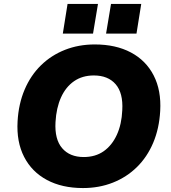

<svg xmlns="http://www.w3.org/2000/svg" viewBox="-20 -941 867 972"><path d="M400 11Q294 11 217.5 -30Q141 -71 102 -147Q63 -223 69 -327Q74 -415 104.5 -487Q135 -559 187 -610Q239 -661 308.5 -688.5Q378 -716 460 -716Q566 -716 642.5 -675.5Q719 -635 758 -559Q797 -483 791 -379Q786 -290 755.5 -218Q725 -146 673 -95Q621 -44 551.5 -16.5Q482 11 400 11ZM404 -146Q463 -146 505 -175.5Q547 -205 571.5 -258.5Q596 -312 599 -383Q604 -470 565.5 -514.5Q527 -559 455 -559Q397 -559 355 -530Q313 -501 289 -448Q265 -395 261 -323Q256 -236 294.5 -191Q333 -146 404 -146ZM517 -771 542 -921H695L671 -771ZM298 -771 322 -921H476L451 -771Z"/></svg>

Font: Nunito Sans 10pt Black
Style: Italic
Weight: 900
Italic angle: -9°
Designer: Vernon Adams
Foundry: Vernon Adams
Version: Version 3.101;gftools[0.9.27]